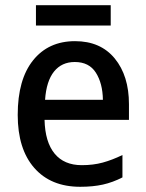

<svg xmlns="http://www.w3.org/2000/svg" viewBox="-20 -707 559 737"><path d="M268 -549Q366 -549 420.5 -482.5Q475 -416 475 -307V-247H151Q153 -162 189.5 -117.5Q226 -73 294 -73Q338 -73 374.5 -83Q411 -93 450 -112V-26Q413 -7 375 1.5Q337 10 288 10Q175 10 111.5 -62.5Q48 -135 48 -266Q48 -402 107 -475.5Q166 -549 268 -549ZM267 -469Q217 -469 187.5 -432.5Q158 -396 153 -324H375Q374 -387 348 -428Q322 -469 267 -469ZM405 -687V-609H118V-687Z"/></svg>

Font: Noto Sans Kannada SemiCondensed Medium
Style: Regular
Weight: 500
Width: 4
Designer: Jelle Bosma - Monotype Design Team
Foundry: Monotype Imaging Inc.
Version: Version 2.005; ttfautohint (v1.8.4.7-5d5b)